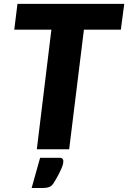

<svg xmlns="http://www.w3.org/2000/svg" viewBox="-20 -748 642 962"><path d="M585.5 -599.5H400.5L326.5 0H164.5L237.5 -599.5H51.5L67.5 -728.5H602.5ZM276.5 42.5Q290 42.5 293.8 48.2Q297.5 54 297.5 59.5Q297.5 65 295.8 73.2Q294 81.5 288.8 94.2Q283.5 107 274.2 125Q265 143 249.5 168Q239.5 184.5 226.2 189.2Q213 194 193.5 194H138.5L181 42.5Z"/></svg>

Font: Lato ExtraBold
Style: Italic
Weight: 800
Italic angle: -7°
Designer: Lukasz Dziedzic with Adam Twardoch and Botio Nikoltchev
Foundry: tyPoland Lukasz Dziedzic
Version: Version 2.015; 2015-08-06; http://www.latofonts.com/